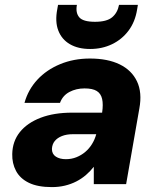

<svg xmlns="http://www.w3.org/2000/svg" viewBox="-20 -752 644 784"><path d="M192 12Q134 12 98 -5.5Q62 -23 45.5 -54Q29 -85 30 -123Q31 -175 61 -212.5Q91 -250 145.5 -271Q200 -292 275 -292H397Q402 -326 397 -348Q392 -370 375 -380.5Q358 -391 325 -391Q291 -391 263.5 -376.5Q236 -362 225 -332H80Q95 -386 132.5 -426.5Q170 -467 225.5 -490Q281 -513 347 -513Q420 -513 469 -489Q518 -465 539.5 -419.5Q561 -374 549 -309L495 0H363V-71Q349 -53 331 -37.5Q313 -22 291.5 -11Q270 0 245 6Q220 12 192 12ZM249 -102Q272 -102 292 -110Q312 -118 328 -131.5Q344 -145 355.5 -163.5Q367 -182 373 -204H277Q252 -204 233 -196.5Q214 -189 203.5 -176Q193 -163 192 -144Q192 -123 208 -112.5Q224 -102 249 -102ZM348 -552Q299 -552 265.5 -571.5Q232 -591 218 -627.5Q204 -664 214 -715L217 -732H294Q288 -700 303.5 -681.5Q319 -663 368 -663Q416 -663 438 -681.5Q460 -700 466 -732H543L540 -714Q532 -663 505 -627Q478 -591 437.5 -571.5Q397 -552 348 -552Z"/></svg>

Font: DM Sans 18pt Black
Style: Italic
Weight: 900
Italic angle: -10°
Designer: Colophon Foundry, Jonny Pinhorn
Foundry: Colophon Foundry
Version: Version 4.004;gftools[0.9.30]